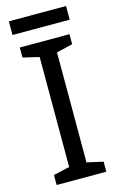

<svg xmlns="http://www.w3.org/2000/svg" viewBox="-129 -909 598 963"><g transform="rotate(-15 169.5 -427.5)"><path d="M298 0H40V-52L124 -71V-642L40 -662V-714H298V-662L214 -642V-71L298 -52ZM318 -855V-784H21V-855Z"/></g></svg>

Font: Noto Sans Khmer UI
Style: Regular
Weight: 400
Designer: Danh Hong and the Monotype Design Team
Foundry: Monotype Imaging Inc.
Version: Version 2.002